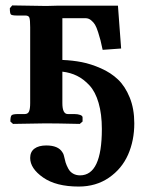

<svg xmlns="http://www.w3.org/2000/svg" viewBox="-20 -454 551 705"><path d="M90.8 -75.2V-318.8V-354Q90.8 -381.3 87.9 -389.2Q85 -397 73.2 -397H43Q23.9 -397 20 -400.9Q16.1 -404.8 16.1 -423.8Q17.6 -425.3 20.5 -429Q23.4 -432.6 24.9 -434.1Q45.9 -433.6 87.4 -433.1Q128.9 -432.6 149.9 -432.1Q156.7 -432.1 169.4 -432.6Q182.1 -433.1 188 -433.1H274.9H413.1Q415 -407.2 418.9 -354.5Q422.9 -301.8 424.8 -275.9Q413.1 -274.9 390.6 -273.4Q368.2 -272 356.9 -271Q352.1 -293.9 349.1 -305.7Q346.2 -317.4 340.3 -335.7Q334.5 -354 328.9 -363.3Q323.2 -372.6 314.2 -379.9Q305.2 -387.2 293.9 -387.2H259.8H209V-318.8V-233.9Q246.6 -232.4 280.3 -225.8Q314 -219.2 350.6 -203.1Q387.2 -187 413.3 -162.1Q439.5 -137.2 456.3 -95.9Q473.1 -54.7 473.1 -1Q473.1 62 450.2 114Q427.2 166 379.9 198.5Q332.5 231 269 231Q186 231 138.4 197.8Q90.8 164.6 90.8 126Q90.8 103.5 106.4 91.8Q122.1 80.1 149.9 80.1Q193.8 80.1 209 105Q213.4 110.8 214.8 118.2Q217.8 132.3 220.9 142.6Q224.1 152.8 230.5 164.8Q236.8 176.8 248 183.3Q259.3 189.9 273.9 189.9Q354 189.9 354 20Q354 -35.2 342 -76.2Q330.1 -117.2 308.6 -140.4Q287.1 -163.6 262.9 -175.5Q238.8 -187.5 209 -190.9V-107.9V-75.2Q209 -35.2 229 -35.2H252.9Q265.6 -35.2 274.4 -32Q283.2 -28.8 283.2 -22.9V-7.8Q281.7 -6.3 278.1 -3.4Q274.4 -0.5 272.9 1Q187 -1 147.9 -1L27.8 1Q26.4 -0.5 22.9 -3.4Q19.5 -6.3 18.1 -7.8Q18.1 -26.4 22.7 -30.8Q27.3 -35.2 46.9 -35.2H70.8Q82.5 -35.2 86.7 -44.9Q90.8 -54.7 90.8 -75.2Z"/></svg>

Font: Common Serif
Style: Bold
Weight: 700
Designer: Philipp H. Poll, Khaled Hosny
Foundry: Stefan Peev, Context Ltd.
Version: Version 1.026